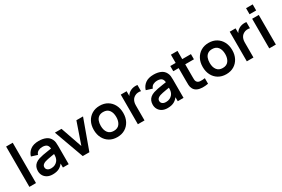

<svg xmlns="http://www.w3.org/2000/svg" viewBox="97 -1875 4459 3031"><g transform="rotate(-30 2326.5 -360.0)"><path d="M80 0V-735H200.5V0Z M501.5 15Q443 15 402.5 -7.2Q362 -29.5 341.2 -66.5Q320.5 -103.5 320.5 -148Q320.5 -187 333.5 -218.2Q346.5 -249.5 373.5 -272.2Q400.5 -295 443.5 -309.5Q476 -320 519.8 -328.5Q563.5 -337 614.8 -344.2Q666 -351.5 722 -360L679 -335.5Q679.5 -391.5 654 -418Q628.5 -444.5 568 -444.5Q531.5 -444.5 497.5 -427.5Q463.5 -410.5 450 -369L340 -403.5Q360 -472 416.2 -513.5Q472.5 -555 568 -555Q640 -555 694.8 -531.5Q749.5 -508 776 -454.5Q790.5 -426 793.5 -396.2Q796.5 -366.5 796.5 -331.5V0H691V-117L708.5 -98Q672 -39.5 623.2 -12.2Q574.5 15 501.5 15ZM525.5 -81Q566.5 -81 595.5 -95.5Q624.5 -110 641.8 -131Q659 -152 665 -170.5Q674.5 -193.5 675.8 -223.2Q677 -253 677 -271.5L714 -260.5Q659.5 -252 620.5 -245.5Q581.5 -239 553.5 -233.2Q525.5 -227.5 504 -220.5Q483 -213 468.5 -203Q454 -193 446.2 -180Q438.5 -167 438.5 -149.5Q438.5 -129.5 448.5 -114.2Q458.5 -99 477.8 -90Q497 -81 525.5 -81Z M1052.5 0 856.5 -540H977L1113 -148.5L1248.5 -540H1369.5L1173.5 0Z M1678 15Q1597 15 1536.5 -21.5Q1476 -58 1442.8 -122.2Q1409.5 -186.5 1409.5 -270Q1409.5 -355 1443.5 -419Q1477.5 -483 1538 -519Q1598.5 -555 1678 -555Q1759.5 -555 1820 -518.5Q1880.5 -482 1914 -417.8Q1947.5 -353.5 1947.5 -270Q1947.5 -186 1913.8 -121.8Q1880 -57.5 1819.5 -21.2Q1759 15 1678 15ZM1678 -98Q1750 -98 1785 -146Q1820 -194 1820 -270Q1820 -348.5 1784.5 -395.2Q1749 -442 1678 -442Q1629.5 -442 1598.2 -420.2Q1567 -398.5 1552 -359.8Q1537 -321 1537 -270Q1537 -191.5 1572.8 -144.8Q1608.5 -98 1678 -98Z M2057.5 0V-540H2164V-408.5L2151 -425.5Q2161 -452.5 2177.8 -474.8Q2194.5 -497 2218 -511.5Q2238 -525 2262.2 -532.8Q2286.5 -540.5 2312 -542.2Q2337.5 -544 2361.5 -540V-427.5Q2337.5 -434.5 2306.2 -432Q2275 -429.5 2250 -414.5Q2225 -401 2209.2 -380Q2193.5 -359 2186 -332.2Q2178.5 -305.5 2178.5 -274.5V0Z M2595 15Q2536.5 15 2496 -7.2Q2455.5 -29.5 2434.8 -66.5Q2414 -103.5 2414 -148Q2414 -187 2427 -218.2Q2440 -249.5 2467 -272.2Q2494 -295 2537 -309.5Q2569.5 -320 2613.2 -328.5Q2657 -337 2708.2 -344.2Q2759.5 -351.5 2815.5 -360L2772.5 -335.5Q2773 -391.5 2747.5 -418Q2722 -444.5 2661.5 -444.5Q2625 -444.5 2591 -427.5Q2557 -410.5 2543.5 -369L2433.5 -403.5Q2453.5 -472 2509.8 -513.5Q2566 -555 2661.5 -555Q2733.5 -555 2788.2 -531.5Q2843 -508 2869.5 -454.5Q2884 -426 2887 -396.2Q2890 -366.5 2890 -331.5V0H2784.5V-117L2802 -98Q2765.5 -39.5 2716.8 -12.2Q2668 15 2595 15ZM2619 -81Q2660 -81 2689 -95.5Q2718 -110 2735.2 -131Q2752.5 -152 2758.5 -170.5Q2768 -193.5 2769.2 -223.2Q2770.5 -253 2770.5 -271.5L2807.5 -260.5Q2753 -252 2714 -245.5Q2675 -239 2647 -233.2Q2619 -227.5 2597.5 -220.5Q2576.5 -213 2562 -203Q2547.5 -193 2539.8 -180Q2532 -167 2532 -149.5Q2532 -129.5 2542 -114.2Q2552 -99 2571.2 -90Q2590.5 -81 2619 -81Z M3336.5 0Q3283 10 3231.8 8.8Q3180.5 7.5 3140 -10.2Q3099.5 -28 3078.5 -66.5Q3060 -101.5 3059 -138Q3058 -174.5 3058 -220.5V-690H3178V-227.5Q3178 -195 3178.8 -170.5Q3179.5 -146 3189 -130.5Q3207 -100.5 3246.5 -97Q3286 -93.5 3336.5 -101ZM2960 -445.5V-540H3336.5V-445.5Z M3664 15Q3583 15 3522.5 -21.5Q3462 -58 3428.8 -122.2Q3395.5 -186.5 3395.5 -270Q3395.5 -355 3429.5 -419Q3463.5 -483 3524 -519Q3584.5 -555 3664 -555Q3745.5 -555 3806 -518.5Q3866.5 -482 3900 -417.8Q3933.5 -353.5 3933.5 -270Q3933.5 -186 3899.8 -121.8Q3866 -57.5 3805.5 -21.2Q3745 15 3664 15ZM3664 -98Q3736 -98 3771 -146Q3806 -194 3806 -270Q3806 -348.5 3770.5 -395.2Q3735 -442 3664 -442Q3615.5 -442 3584.2 -420.2Q3553 -398.5 3538 -359.8Q3523 -321 3523 -270Q3523 -191.5 3558.8 -144.8Q3594.5 -98 3664 -98Z M4043.5 0V-540H4150V-408.5L4137 -425.5Q4147 -452.5 4163.8 -474.8Q4180.5 -497 4204 -511.5Q4224 -525 4248.2 -532.8Q4272.5 -540.5 4298 -542.2Q4323.5 -544 4347.5 -540V-427.5Q4323.5 -434.5 4292.2 -432Q4261 -429.5 4236 -414.5Q4211 -401 4195.2 -380Q4179.5 -359 4172 -332.2Q4164.5 -305.5 4164.5 -274.5V0Z M4452.5 -622V-732.5H4573V-622ZM4452.5 0V-540H4573V0Z"/></g></svg>

Font: Manrope ExtraLight
Style: Bold
Weight: 700
Version: Version 4.504